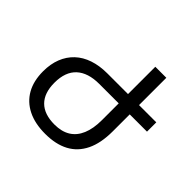

<svg xmlns="http://www.w3.org/2000/svg" viewBox="-172 -907 1109 1109"><g transform="rotate(45 382.5 -352.0)"><path d="M595 -714V-276Q595 -180 564 -116.5Q533 -53 474 -21.5Q415 10 329 10Q245 10 186 -19.5Q127 -49 96 -104Q65 -159 65 -237H158Q158 -153 201.5 -109.5Q245 -66 329 -66Q387 -66 426 -90Q465 -114 485 -161.5Q505 -209 505 -278V-714ZM336 -491H736V-415H346Q255 -415 206.5 -370.5Q158 -326 158 -237H65Q65 -297 83.5 -344Q102 -391 137 -424Q172 -457 222.5 -474Q273 -491 336 -491Z"/></g></svg>

Font: Noto Sans Armenian
Style: Regular
Weight: 400
Designer: Monotype Design Team
Foundry: Monotype Imaging Inc.
Version: Version 2.007